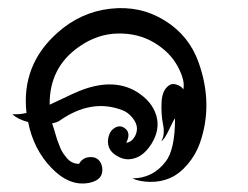

<svg xmlns="http://www.w3.org/2000/svg" viewBox="-20 -441 600 464"><path d="M44 -168Q31 -284 119 -362Q175 -412 247 -420Q319 -428 378 -391.5Q437 -355 460 -290Q496 -189 463 -95Q453 -67 433.5 -44Q414 -21 391.5 -11Q369 -1 342.5 -1.5Q316 -2 300 -10Q349 -10 380 -50Q403 -79 403 -155Q401 -154 389 -128.5Q377 -103 370 -100Q379 -116 374 -140.5Q369 -165 370.5 -194.5Q372 -224 389 -235Q396 -240 407 -236.5Q418 -233 423 -225Q428 -246 409.5 -280.5Q391 -315 352.5 -338Q314 -361 264.5 -360Q215 -359 171 -328Q99 -278 100 -188Q107 -191 132 -203Q157 -215 169 -220Q251 -254 309 -220Q347 -197 357.5 -162.5Q368 -128 345.5 -92.5Q323 -57 290 -56Q276 -56 262 -64.5Q248 -73 243.5 -84.5Q239 -96 242 -109Q245 -122 252 -128Q268 -142 282.5 -130.5Q297 -119 285 -96Q296 -97 303.5 -107.5Q311 -118 311 -130.5Q311 -143 300 -156.5Q289 -170 275 -175Q201 -203 125 -150Q118 -145 106 -143Q108 -136 109.5 -132Q111 -128 114.5 -115.5Q118 -103 120 -98.5Q122 -94 126 -83Q131 -71 142.5 -58Q154 -45 171 -45Q179 -59 193.5 -61Q208 -63 216.5 -56Q225 -49 227 -36Q231 -6 195 1Q148 10 104.5 -35Q61 -80 48 -146Q22 -153 10 -165Q26 -164 44 -168Z"/></svg>

Font: SOV_mook
Style: Book
Weight: 400
Version: Version 1.00